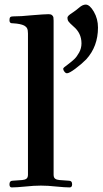

<svg xmlns="http://www.w3.org/2000/svg" viewBox="-20 -815 449 841"><path d="M256.8 -513.7Q256.8 -518.6 275.4 -531.2Q294.9 -545.9 305.7 -556.2Q316.4 -566.4 326.7 -585Q336.9 -603.5 336.9 -625Q336.9 -669.9 301.8 -699.2Q285.2 -713.9 280.3 -720.7Q275.4 -727.5 275.4 -736.3Q275.4 -742.2 281.2 -747.6Q287.1 -752.9 300.8 -761.7Q312.5 -769.5 326.2 -781.2Q341.8 -794.9 355.5 -794.9Q373 -794.9 391.1 -763.7Q409.2 -732.4 409.2 -694.3Q409.2 -611.3 357.4 -554.7Q335.9 -533.2 309.6 -513.7Q283.2 -494.1 273.4 -494.1Q267.6 -494.1 262.2 -501Q256.8 -507.8 256.8 -513.7ZM21.5 -7.8Q21.5 -23.4 35.2 -23.4L77.1 -26.4Q88.9 -27.3 95.7 -32.2Q102.5 -37.1 102.5 -49.8V-668Q102.5 -683.6 98.6 -690.9Q94.7 -698.2 85.9 -703.1Q70.3 -710.9 38.1 -712.9Q31.2 -712.9 28.3 -713.9Q25.4 -714.8 23.4 -717.8Q21.5 -720.7 21.5 -726.6Q21.5 -736.3 24.9 -739.7Q28.3 -743.2 37.1 -743.2Q72.3 -743.2 117.2 -748Q175.8 -752.9 193.4 -752.9Q203.1 -752.9 208 -748.5Q212.9 -744.1 213.9 -739.3Q214.8 -734.4 214.8 -724.6V-49.8Q214.8 -37.1 221.7 -32.2Q228.5 -27.3 240.2 -26.4L282.2 -23.4Q295.9 -23.4 295.9 -7.8Q295.9 5.9 285.2 5.9Q265.6 5.9 225.6 2Q189.5 -2 159.2 -2Q128.9 -2 91.8 2Q51.8 5.9 31.2 5.9Q21.5 5.9 21.5 -7.8Z"/></svg>

Font: Monomakh Unicode TT
Style: Medium
Weight: 500
Designer: Alexey Kryukov, Aleksandr Andreev
Version: Version 1.1